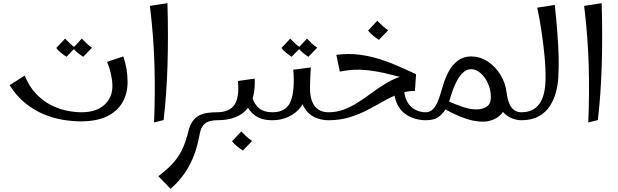

<svg xmlns="http://www.w3.org/2000/svg" viewBox="-20 -754 3876 1204"><path d="M487 7Q433 7 373 -3Q313 -13 253 -38Q193 -63 138.5 -107Q84 -151 40 -220L135 -280Q163 -211 206 -166Q249 -121 299 -95.5Q349 -70 399 -60Q449 -50 490 -50Q583 -50 634 -96Q685 -142 685 -215Q685 -247 676 -288Q667 -329 651 -366L753 -400Q767 -360 773.5 -321Q780 -282 780 -239Q780 -168 748 -112Q716 -56 651 -24.5Q586 7 487 7ZM397 -398Q379 -409 362 -423Q345 -437 333 -453L388 -512Q403 -496 418 -482Q433 -468 452 -455ZM502 -398Q484 -409 467 -423Q450 -437 438 -453L493 -512Q508 -496 523 -482Q538 -468 557 -455Z M946 14Q950 -81 950.5 -170Q951 -259 948.5 -347.5Q946 -436 939 -527.5Q932 -619 920 -717L1030 -734Q1036 -531 1030.5 -347.5Q1025 -164 1006 -1Z M1050 430 973 351Q1035 304 1070.5 262.5Q1106 221 1126.5 174.5Q1147 128 1162 67Q1172 27 1190 3.5Q1208 -20 1232 -31.5Q1256 -43 1283.5 -46.5Q1311 -50 1339 -50L1359 -25L1339 0Q1317 0 1294.5 6Q1272 12 1255.5 30.5Q1239 49 1232 88Q1224 134 1210.5 179Q1197 224 1176 267Q1155 310 1124 351Q1093 392 1050 430Z M1339 0V-50Q1419 -50 1450.5 -97.5Q1482 -145 1472 -246L1577 -261Q1580 -202 1569 -154Q1558 -106 1530 -71.5Q1502 -37 1455 -18.5Q1408 0 1339 0ZM1689 0Q1621 0 1581 -28.5Q1541 -57 1524 -100.5Q1507 -144 1507 -190L1552 -224Q1552 -176 1564.5 -136.5Q1577 -97 1607 -73.5Q1637 -50 1689 -50L1709 -25ZM1503 190Q1484 178 1466 163Q1448 148 1435 132L1493 70Q1509 87 1525 101.5Q1541 116 1561 130Z M1689 0V-50Q1774 -50 1802 -117Q1830 -184 1819 -317L1929 -331Q1927 -298 1925.5 -266Q1924 -234 1924 -202L1896 -172Q1896 -123 1867 -84Q1838 -45 1791 -22.5Q1744 0 1689 0ZM2039 0Q1993 0 1952.5 -19Q1912 -38 1886.5 -82Q1861 -126 1861 -202H1924Q1924 -126 1954 -88Q1984 -50 2039 -50L2059 -25ZM1809 -398Q1791 -409 1774 -423Q1757 -437 1745 -453L1800 -512Q1815 -496 1830 -482Q1845 -468 1864 -455ZM1914 -398Q1896 -409 1879 -423Q1862 -437 1850 -453L1905 -512Q1920 -496 1935 -482Q1950 -468 1969 -455Z M2039 0V-50Q2092 -50 2137.5 -67.5Q2183 -85 2225 -112Q2267 -139 2308.5 -169.5Q2350 -200 2393 -227Q2436 -254 2484.5 -271.5Q2533 -289 2589 -289L2582 -184Q2530 -184 2482 -165.5Q2434 -147 2385.5 -119.5Q2337 -92 2284.5 -64.5Q2232 -37 2171.5 -18.5Q2111 0 2039 0ZM2649 0Q2615 0 2580 -10.5Q2545 -21 2515.5 -44Q2486 -67 2468.5 -106Q2451 -145 2451 -202H2514Q2514 -152 2532.5 -118Q2551 -84 2582 -67Q2613 -50 2649 -50L2669 -25ZM2111 -305 2089 -410Q2166 -420 2234.5 -411Q2303 -402 2365 -382Q2427 -362 2482.5 -337Q2538 -312 2589 -289L2571 -252Q2502 -267 2429 -286.5Q2356 -306 2277 -314.5Q2198 -323 2111 -305ZM2356 -504Q2337 -516 2319 -531Q2301 -546 2288 -562L2346 -624Q2362 -607 2378 -592.5Q2394 -578 2414 -564Z M3012 9Q2977 9 2940.5 1Q2904 -7 2861 -25Q2818 -43 2763 -73L2782 -123Q2836 -99 2882 -83.5Q2928 -68 2968 -68Q3007 -68 3032.5 -85.5Q3058 -103 3058 -143Q3058 -192 3039.5 -232Q3021 -272 2993 -296Q2965 -320 2936 -320Q2907 -320 2885.5 -300.5Q2864 -281 2847.5 -251.5Q2831 -222 2819.5 -189.5Q2808 -157 2800 -130Q2792 -103 2786 -90Q2770 -56 2739.5 -28Q2709 0 2649 0V-50Q2675 -50 2692.5 -67Q2710 -84 2722 -110.5Q2734 -137 2742 -165Q2750 -193 2757 -215Q2771 -263 2793.5 -305Q2816 -347 2850.5 -373.5Q2885 -400 2933 -400Q2991 -400 3039 -368Q3087 -336 3118 -285.5Q3149 -235 3156 -178Q3158 -169 3158.5 -159.5Q3159 -150 3159 -141Q3159 -86 3135 -53Q3111 -20 3077 -5.5Q3043 9 3012 9ZM3249 0Q3212 0 3175 -19Q3138 -38 3114 -82Q3090 -126 3090 -202L3156 -178Q3164 -111 3187.5 -80.5Q3211 -50 3249 -50L3269 -25Z M3249 0V-50Q3324 -50 3362 -102Q3400 -154 3401 -260Q3402 -326 3394.5 -404.5Q3387 -483 3375 -562Q3363 -641 3349 -706L3459 -723Q3469 -628 3475 -549.5Q3481 -471 3483 -403Q3485 -335 3481 -269Q3479 -224 3466.5 -176.5Q3454 -129 3428 -89Q3402 -49 3358 -24.5Q3314 0 3249 0Z M3669 14Q3673 -81 3673.5 -170Q3674 -259 3671.5 -347.5Q3669 -436 3662 -527.5Q3655 -619 3643 -717L3753 -734Q3759 -531 3753.5 -347.5Q3748 -164 3729 -1Z"/></svg>

Font: Marhey Light
Style: Regular
Weight: 300
Designer: Nur Syamsi & Bustanul Arifin
Foundry: Namelatype
Version: Version 1.000